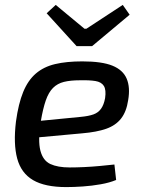

<svg xmlns="http://www.w3.org/2000/svg" viewBox="-20 -750 582 782"><path d="M315 -500Q395 -500 438 -482.5Q481 -465 496 -429.5Q511 -394 502 -342Q495 -295 473 -267Q451 -239 412.5 -225.5Q374 -212 315 -207L75 -185L84 -252L309 -274Q341 -277 360.5 -284Q380 -291 391.5 -307Q403 -323 408 -350Q413 -384 403 -400Q393 -416 368.5 -420Q344 -424 305 -423Q267 -423 240.5 -416.5Q214 -410 196 -392Q178 -374 166.5 -341Q155 -308 146 -255Q134 -177 144.5 -136.5Q155 -96 185 -82Q215 -68 264 -68Q291 -68 323 -69.5Q355 -71 387 -74Q419 -77 446 -80L453 -17Q427 -6 390.5 0.5Q354 7 317 9.5Q280 12 250 12Q163 12 114.5 -16.5Q66 -45 50 -104.5Q34 -164 45 -255Q55 -328 74.5 -375.5Q94 -423 126 -450.5Q158 -478 204.5 -489Q251 -500 315 -500ZM480 -730 508 -690 355 -562H292L170 -696L207 -730L324 -633H332Z"/></svg>

Font: Exo 2 Medium
Style: Italic
Weight: 500
Italic angle: -8°
Designer: Natanael Gama
Foundry: Natanael Gama
Version: Version 2.010